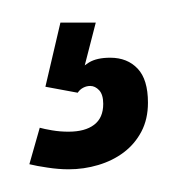

<svg xmlns="http://www.w3.org/2000/svg" viewBox="-20 -20 160 170"><path d="M40.8 129.9Q31.8 129.9 22.1 128.4Q12.4 127 6 125.4L15.2 93.1Q19 94.2 26.1 95.4Q33.1 96.6 40.6 96.6Q55.3 96.6 63.3 90.5Q71.4 84.4 71.4 72Q71.4 63.8 67.8 59.9Q64.2 56.1 59.9 56.1Q56.7 56.1 53.8 57.6Q50.8 59.1 48.8 62.1L48.2 45.4Q51.8 39.6 58.8 35.3Q65.7 31.1 77.6 31.1Q92.8 31.1 101.9 40.8Q111 50.4 111 70.9Q111 85.5 105.2 96.5Q99.4 107.5 89.6 114.9Q79.8 122.3 67 126.1Q54.3 129.9 40.8 129.9ZM48.8 62.1 20.2 56.8 33.5 0H64.8Z"/></svg>

Font: Anybody UltraCondensed Thin
Style: Regular
Weight: 100
Width: 1
Designer: Tyler Finck
Foundry: Etcetera Type Company
Version: Version 1.110